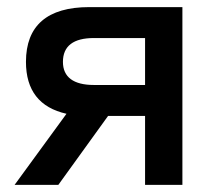

<svg xmlns="http://www.w3.org/2000/svg" viewBox="-20 -520 571 540"><path d="M493 -500H231C113 -500 53 -448 53 -346C53 -266 91 -217 167 -200L21 0H144L284 -194H388V0H493ZM157 -346C157 -391 187 -413 244 -413H388V-281H244C187 -281 157 -303 157 -346Z"/></svg>

Font: LT Wave Alt Medium
Style: Regular
Weight: 500
Designer: Daniel Lyons
Version: Version 2.5 (Glyphs App)